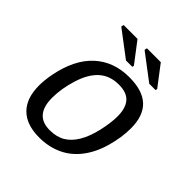

<svg xmlns="http://www.w3.org/2000/svg" viewBox="-194 -842 988 988"><g transform="rotate(45 300.0 -348.5)"><path d="M244.1 9.8Q152.3 9.8 103.5 -38.3Q54.7 -86.4 54.7 -179.2Q54.7 -217.8 63.5 -264.6Q90.3 -400.9 165.3 -469.5Q240.2 -538.1 353.5 -538.1Q450.7 -538.1 498 -493.2Q545.4 -448.2 545.4 -357.4Q545.4 -291.5 524.9 -218.5Q504.4 -145.5 464.8 -93.8Q425.3 -42 369.1 -16.1Q313 9.8 244.1 9.8ZM453.1 -351.6Q453.1 -412.6 426.5 -442.9Q399.9 -473.1 342.3 -473.1Q277.8 -473.1 235.6 -435.5Q193.4 -397.9 170.2 -323.2Q147 -248.5 147 -182.1Q147 -55.2 255.9 -55.2Q305.2 -55.2 339.8 -75.4Q374.5 -95.7 399.7 -138.2Q424.8 -180.7 439 -243.4Q453.1 -306.2 453.1 -351.6ZM449.7 -586.4 309.1 -692.9 312 -707H413.1L497.6 -596.2L495.6 -586.4ZM280.3 -586.4 139.6 -692.9 142.6 -707H243.7L328.1 -596.2L326.2 -586.4Z"/></g></svg>

Font: Liberation Mono
Style: Italic
Weight: 400
Italic angle: -12°
Monospace: yes
Designer: Steve Matteson
Foundry: Ascender Corporation
Version: Version 2.1.5